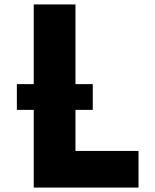

<svg xmlns="http://www.w3.org/2000/svg" viewBox="-20 -845 700 865"><path d="M320 -350H398V-466H320V-825H132V-466H56V-350H132V0H604V-165H320Z"/></svg>

Font: Sztylet
Style: Bd
Weight: 700
Foundry: Cannot Into Space Fonts, PlusOne Fonts
Version: Version 0.12